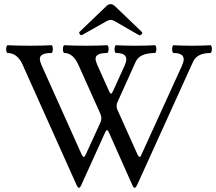

<svg xmlns="http://www.w3.org/2000/svg" viewBox="-20 -881 1030 915"><path d="M343.3 -2.9 87.9 -572.3Q63 -628.4 16.1 -628.4Q13.2 -628.4 11.2 -633.8Q9.3 -639.2 9.3 -646.5Q9.3 -653.8 11.2 -659.7Q13.2 -665.5 16.1 -665.5Q59.6 -663.1 120.6 -663.1Q181.6 -663.1 225.1 -665.5Q228 -665.5 230 -660.2Q231.9 -654.8 231.9 -647.5Q231.9 -640.1 230 -634.3Q228 -628.4 225.1 -628.4Q169.9 -628.4 169.9 -600.6Q169.9 -589.4 177.2 -572.3L370.1 -142.6Q374.5 -133.3 379.4 -133.3Q383.8 -133.3 388.2 -143.6L459 -298.3Q462.9 -307.6 462.9 -317.9Q462.9 -329.1 458 -339.4L353.5 -572.3Q328.1 -628.4 286.6 -628.4Q283.7 -628.4 281.7 -633.8Q279.8 -639.2 279.8 -646.5Q279.8 -653.8 281.7 -659.7Q283.7 -665.5 286.6 -665.5Q329.6 -663.1 388.7 -663.1Q447.8 -663.1 490.7 -665.5Q493.7 -665.5 495.6 -660.2Q497.6 -654.8 497.6 -647.5Q497.6 -640.1 495.6 -634.3Q493.7 -628.4 490.7 -628.4Q435.5 -628.4 435.5 -601.6Q435.5 -589.4 443.4 -572.3L500 -445.8Q505.4 -434.6 509.3 -434.6Q512.7 -434.6 518.6 -446.8L573.7 -567.9Q582 -586.9 582 -598.6Q582 -628.4 533.2 -628.4Q529.8 -628.4 527.8 -633.8Q525.9 -639.2 525.9 -646.5Q525.9 -654.3 527.8 -659.9Q529.8 -665.5 533.2 -665.5Q571.8 -663.1 626 -663.1Q679.7 -663.1 718.3 -665.5Q721.2 -665.5 723.1 -660.2Q725.1 -654.8 725.1 -647.5Q725.1 -640.1 723.1 -634.3Q721.2 -628.4 718.3 -628.4Q645.5 -628.4 626.5 -586.4L541 -397Q535.6 -385.7 535.6 -376Q535.6 -366.2 539.1 -358.9L636.2 -142.6Q641.1 -133.3 645.5 -133.3Q650.4 -133.3 653.8 -143.6L847.2 -567.9Q855.5 -586.9 855.5 -598.1Q855.5 -628.4 807.1 -628.4Q804.2 -628.4 802.2 -633.8Q800.3 -639.2 800.3 -646.5Q800.3 -653.8 802.2 -659.7Q804.2 -665.5 807.1 -665.5Q843.8 -663.1 895 -663.1Q945.8 -663.1 982.4 -665.5Q985.8 -665.5 987.8 -660.2Q989.7 -654.8 989.7 -647.5Q989.7 -639.6 987.8 -634Q985.8 -628.4 982.4 -628.4Q918.9 -628.4 899.9 -586.4L635.3 -3.4Q627.4 14.2 621.6 14.2Q616.2 14.2 608.9 -2.9L497.6 -252.9Q494.1 -260.7 489.7 -260.7Q485.8 -260.7 482.4 -252.9L369.1 -2.9Q361.8 14.2 356.9 14.2Q354 14.2 350.3 9.8Q346.7 5.4 343.3 -2.9ZM370.6 -713.9Q368.7 -712.9 367.7 -712.9Q364.7 -712.9 360.8 -717.8Q357.4 -721.2 357.4 -725.1Q357.4 -727.5 358.9 -729L485.8 -850.6Q496.6 -861.3 507.3 -861.3Q518.1 -861.3 528.8 -850.6L655.8 -729Q658.2 -726.6 658.2 -724.1Q658.2 -721.2 653.8 -716.8Q649.4 -712.4 646 -712.4Q643.6 -712.4 641.6 -713.9L523.9 -781.7Q516.1 -786.1 507.3 -786.1Q499 -786.1 490.7 -781.7Z"/></svg>

Font: JuniusX
Style: Regular
Weight: 400
Designer: Peter S. Baker
Foundry: Briery Creek Software
Version: Version 1.004